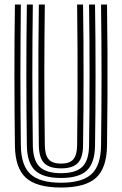

<svg xmlns="http://www.w3.org/2000/svg" viewBox="-20 -820 539 849"><path d="M250 9.2Q142 9.2 94.6 -33.8Q47.2 -76.8 46 -175.5Q45 -249.2 44.4 -325.8Q43.8 -402.2 43.8 -480.8Q43.8 -559.2 44.2 -639.2Q44.8 -719.2 46 -800H72.2Q71.5 -725 70.9 -647.2Q70.2 -569.5 70.2 -490.6Q70.2 -411.8 70.8 -332.8Q71.2 -253.8 72.2 -176Q73.5 -88 114.8 -50Q156 -12 250 -12Q343.5 -12 384.5 -50Q425.5 -88 426.8 -176Q427.8 -253.2 428.4 -331.4Q429 -409.5 429 -487.9Q429 -566.2 428.4 -644.5Q427.8 -722.8 426.8 -800H453.2Q454.8 -697 455.2 -592.6Q455.8 -488.2 455.2 -383.6Q454.8 -279 453.2 -175.5Q451.8 -76.8 404.6 -33.8Q357.5 9.2 250 9.2ZM250 -33Q170 -33 135 -66.4Q100 -99.8 98.8 -176.2Q97.8 -255.5 97.1 -333.9Q96.5 -412.2 96.5 -490Q96.5 -567.8 97.1 -645.2Q97.8 -722.8 98.8 -800H125.2Q124.2 -723.2 123.6 -645.8Q123 -568.2 123 -490.1Q123 -412 123.6 -333.6Q124.2 -255.2 125.2 -176.5Q126.2 -111 155.1 -82.6Q184 -54.2 250 -54.2Q315.2 -54.2 344.1 -82.6Q373 -111 373.8 -176.5Q375 -254 375.5 -332Q376 -410 376 -488.2Q376 -566.5 375.5 -644.6Q375 -722.8 373.8 -800H400.2Q401.5 -721.5 402 -643.4Q402.5 -565.2 402.5 -487.2Q402.5 -409.2 402 -331.5Q401.5 -253.8 400.2 -176.2Q399.2 -99.8 364.2 -66.4Q329.2 -33 250 -33ZM250 -75.5Q198.2 -75.5 175.4 -99Q152.5 -122.5 151.8 -177Q150.2 -282.5 149.8 -386.2Q149.2 -490 149.8 -593.4Q150.2 -696.8 151.8 -800H178.2Q177.2 -725 176.6 -647.2Q176 -569.5 176 -490.8Q176 -412 176.6 -333.2Q177.2 -254.5 178.2 -177.2Q178.8 -134.2 195.4 -115.4Q212 -96.5 250 -96.5Q287.8 -96.5 304.1 -115.4Q320.5 -134.2 321 -177.2Q322.5 -281 322.9 -385Q323.2 -489 322.8 -593Q322.2 -697 321 -800H347.2Q348.5 -721.2 349 -643.1Q349.5 -565 349.5 -487.2Q349.5 -409.5 349 -332Q348.5 -254.5 347.2 -177Q346.8 -122.5 324 -99Q301.2 -75.5 250 -75.5Z"/></svg>

Font: Big Shoulders Inline Text Thin ExtraBold
Style: Regular
Weight: 800
Version: Version 2.002